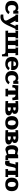

<svg xmlns="http://www.w3.org/2000/svg" viewBox="4094 -4746 892 9120"><g transform="rotate(90 4540.0 -186.0)"><path d="M629.9 -611.8V-370.1H491.2Q482.4 -431.2 449.7 -460.7Q417 -490.2 350.1 -490.2Q287.1 -490.2 253.7 -441.4Q220.2 -392.6 220.2 -299.8Q220.2 -207 261 -158.4Q301.8 -109.9 379.9 -109.9Q480.5 -109.9 547.9 -203.1L651.9 -142.1Q603.5 -73.2 529.3 -31.7Q455.1 9.8 359.9 9.8Q193.8 9.8 106.9 -69.3Q20 -148.4 20 -299.8Q20 -451.2 104.7 -530.5Q189.5 -609.9 350.1 -609.9Q439.5 -609.9 501 -557.1Q501 -581.1 502 -594.2L502.9 -609.9Z M1407.7 -601.1 1409.7 -476.1Q1373 -479 1372.6 -479Q1359.9 -479 1353.8 -472.9Q1347.7 -466.8 1337.9 -446.8L1221.7 -190.9Q1199.7 -143.1 1181.6 -105.7Q1163.6 -68.4 1142.3 -29.1Q1121.1 10.3 1101.8 39.8Q1082.5 69.3 1059.8 98.6Q1037.1 127.9 1014.4 148.7Q991.7 169.4 965.1 187.5Q938.5 205.6 909.9 216.8Q881.3 228 848.6 234.1Q815.9 240.2 779.8 240.2Q752.9 240.2 717.8 234.6Q682.6 229 668.5 222.2L671.9 103H731.4Q835 103 895.8 73Q956.5 43 956.5 -17.1Q956.5 -55.7 928.7 -106.9L743.7 -438Q730 -461.9 723.1 -469Q716.3 -476.1 704.6 -476.1Q697.8 -476.1 685.3 -474.4Q672.9 -472.7 669.4 -472.2L671.9 -601.1L846.7 -598.1L1021.5 -601.1L1023.4 -472.2L999.5 -475.1Q975.1 -479 957.5 -479L1098.6 -212.9L1219.7 -478Q1197.3 -478 1181.6 -476.1L1157.7 -474.1L1159.7 -601.1L1267.6 -598.1Z M2019.5 -2 1439.5 1 1437.5 -129.9 1461.4 -126Q1492.7 -120.1 1539.6 -120.1V-480Q1492.7 -480 1461.4 -474.1L1437.5 -470.2L1439.5 -601.1L1659.7 -598.1L1799.3 -601.1L1801.3 -474.1L1777.3 -477.1Q1751.5 -480 1739.3 -480V-120.1Q1747.6 -120.1 1782.2 -119.1Q1816.9 -118.2 1830.6 -118.2L1919.4 -120.1V-480Q1903.8 -480 1881.3 -477.1L1857.4 -474.1L1859.4 -601.1L2019.5 -598.1L2179.2 -601.1L2181.6 -474.1L2157.2 -477.1Q2139.2 -480 2119.6 -480V-120.1Q2127.4 -120.1 2162.1 -119.1Q2196.8 -118.2 2210.4 -118.2Q2224.1 -118.2 2257.8 -119.1Q2291.5 -120.1 2299.3 -120.1V-480Q2280.8 -480 2261.2 -477.1L2237.3 -474.1L2239.3 -601.1L2379.4 -598.1L2599.6 -601.1L2601.6 -470.2L2577.6 -474.1Q2546.4 -480 2499.5 -480V-120.1Q2606 -120.1 2637.2 -126L2661.6 -129.9Q2661.1 -107.9 2660.6 -64.5Q2660.2 -21 2659.7 1L2656.2 165L2563.5 168.9Q2559.6 127.4 2553.7 100.3Q2547.9 73.2 2539.3 53.5Q2530.8 33.7 2516.6 22.9Q2502.4 12.2 2484.6 6.8Q2466.8 1.5 2439.5 0Z M3013.2 -609.9Q3100.1 -609.9 3166.7 -580.1Q3233.4 -550.3 3271.7 -490.5Q3310.1 -430.7 3310.1 -348.1Q3310.1 -310.1 3302.2 -270L2884.3 -279.8Q2888.7 -197.3 2929.2 -153.6Q2969.7 -109.9 3043 -109.9Q3143.6 -109.9 3210.9 -203.1L3314.9 -142.1Q3266.6 -73.2 3192.4 -31.7Q3118.2 9.8 3022.9 9.8Q2856.9 9.8 2770 -69.3Q2683.1 -148.4 2683.1 -299.8Q2683.1 -451.2 2767.8 -530.5Q2852.5 -609.9 3013.2 -609.9ZM3013.2 -500Q2965.8 -500 2934.6 -468.8Q2903.3 -437.5 2891.1 -379.9H3117.2Q3118.2 -387.7 3118.2 -401.9Q3118.2 -432.6 3109.9 -452.9Q3101.6 -473.1 3085.9 -482.9Q3070.3 -492.7 3053.5 -496.3Q3036.6 -500 3013.2 -500Z M3962.9 -611.8V-370.1H3824.2Q3815.4 -431.2 3782.7 -460.7Q3750 -490.2 3683.1 -490.2Q3620.1 -490.2 3586.7 -441.4Q3553.2 -392.6 3553.2 -299.8Q3553.2 -207 3594 -158.4Q3634.8 -109.9 3712.9 -109.9Q3813.5 -109.9 3880.9 -203.1L3984.9 -142.1Q3936.5 -73.2 3862.3 -31.7Q3788.1 9.8 3692.9 9.8Q3526.9 9.8 3439.9 -69.3Q3353 -148.4 3353 -299.8Q3353 -451.2 3437.7 -530.5Q3522.5 -609.9 3683.1 -609.9Q3772.5 -609.9 3834 -557.1Q3834 -581.1 3835 -594.2L3835.9 -609.9Z M4717.8 -609.9 4742.7 -334 4622.6 -323.2Q4618.7 -369.6 4606.9 -401.1Q4595.2 -432.6 4575.7 -449.5Q4556.2 -466.3 4532.7 -473.1Q4509.3 -480 4476.6 -480V-120.1Q4504.4 -120.1 4535.6 -126L4559.6 -129.9L4554.7 1L4376.5 -2L4198.7 1L4193.8 -129.9L4217.8 -126Q4249 -120.1 4276.9 -120.1V-480Q4244.1 -480 4220.7 -473.1Q4197.3 -466.3 4177.7 -449.5Q4158.2 -432.6 4146.5 -401.1Q4134.8 -369.6 4130.9 -323.2L4010.7 -334L4035.6 -609.9Q4235.8 -600.1 4315.9 -600.1H4437.5Q4473.1 -600.1 4543.2 -602.5Q4613.3 -605 4665.5 -607.4Z M5105.5 -368.2Q5166.5 -368.2 5198.5 -383.5Q5230.5 -398.9 5230.5 -428.2Q5230.5 -460.4 5197.5 -473.6Q5164.6 -486.8 5095.2 -486.8L5080.1 -485.8V-369.1ZM5120.1 -252 5080.1 -251V-113.8L5120.1 -112.8Q5188.5 -112.8 5224.4 -129.2Q5260.3 -145.5 5260.3 -176.8Q5260.3 -209.5 5223.1 -230.7Q5186 -252 5120.1 -252ZM4780.3 -600.1 5140.1 -609.9Q5262.7 -609.9 5326.4 -566.2Q5390.1 -522.5 5390.1 -435.1Q5390.1 -356 5303.2 -316.9Q5376 -295.4 5418.2 -251.7Q5460.4 -208 5460.4 -154.8Q5460.4 -76.2 5393.3 -33.2Q5326.2 9.8 5200.2 9.8L4780.3 0L4778.3 -130.9L4804.2 -125Q4840.3 -118.2 4880.4 -118.2V-481.9Q4840.3 -481.9 4804.2 -475.1L4778.3 -469.2Z M6053.2 -530.5Q6135.3 -451.2 6135.3 -299.8Q6135.3 -148.4 6053.2 -69.3Q5971.2 9.8 5814.9 9.8Q5658.7 9.8 5576.9 -69.3Q5495.1 -148.4 5495.1 -299.8Q5495.1 -451.2 5576.9 -530.5Q5658.7 -609.9 5814.9 -609.9Q5971.2 -609.9 6053.2 -530.5ZM5794.9 -490.2Q5746.1 -490.2 5720.7 -441.7Q5695.3 -393.1 5695.3 -299.8Q5695.3 -207 5731 -158.4Q5766.6 -109.9 5835 -109.9Q5883.8 -109.9 5909.4 -158.4Q5935.1 -207 5935.1 -299.8Q5935.1 -392.6 5899.2 -441.4Q5863.3 -490.2 5794.9 -490.2Z M6488.8 -368.2Q6549.8 -368.2 6581.8 -383.5Q6613.8 -398.9 6613.8 -428.2Q6613.8 -460.4 6580.8 -473.6Q6547.9 -486.8 6478.5 -486.8L6463.4 -485.8V-369.1ZM6503.4 -252 6463.4 -251V-113.8L6503.4 -112.8Q6571.8 -112.8 6607.7 -129.2Q6643.6 -145.5 6643.6 -176.8Q6643.6 -209.5 6606.4 -230.7Q6569.3 -252 6503.4 -252ZM6163.6 -600.1 6523.4 -609.9Q6646 -609.9 6709.7 -566.2Q6773.4 -522.5 6773.4 -435.1Q6773.4 -356 6686.5 -316.9Q6759.3 -295.4 6801.5 -251.7Q6843.8 -208 6843.8 -154.8Q6843.8 -76.2 6776.6 -33.2Q6709.5 9.8 6583.5 9.8L6163.6 0L6161.6 -130.9L6187.5 -125Q6223.6 -118.2 6263.7 -118.2V-481.9Q6223.6 -481.9 6187.5 -475.1L6161.6 -469.2Z M7498.5 -603V-120.1Q7518.1 -120.1 7554.2 -127L7580.6 -132.8L7578.6 2L7378.4 -1L7338.4 -69.8L7097.2 4.9Q6990.7 4.9 6934.6 -73.2Q6878.4 -151.4 6878.4 -299.8Q6878.4 -448.7 6934.3 -525.4Q6990.2 -602.1 7097.2 -602.1L7298.3 -560.1L7338.4 -600.1ZM7298.3 -449.2 7178.2 -469.2Q7125 -469.2 7099.1 -430.4Q7073.2 -391.6 7073.2 -299.8Q7073.2 -118.2 7178.2 -118.2L7298.3 -138.2Z M8388.2 -601.1 8390.1 -470.2 8366.2 -474.1Q8335 -480 8288.1 -480V-120.1Q8335 -120.1 8366.2 -126L8390.1 -129.9L8388.2 1L8168 -2L8008.3 1L8012.2 -126L8036.1 -123Q8057.1 -120.1 8088.4 -120.1V-480Q8086.9 -480 8047.9 -481Q8008.8 -481.9 7987.3 -481.9Q7965.3 -481.9 7948.2 -445.8Q7931.2 -409.7 7919.9 -353.5Q7908.7 -297.4 7899.2 -238.8Q7889.6 -180.2 7877.2 -125.7Q7864.7 -71.3 7851.1 -47.9Q7810.5 20 7717.3 20Q7667 20 7612.3 0L7615.2 -200.2Q7620.1 -198.7 7629.9 -195.1Q7639.6 -191.4 7645 -189.7Q7650.4 -188 7658 -186.5Q7665.5 -185.1 7671.4 -185.1Q7695.8 -185.1 7718.3 -209Q7733.9 -226.1 7745.4 -279.3Q7756.8 -332.5 7768.8 -392.6Q7780.8 -452.6 7796.4 -480Q7739.7 -480 7710 -474.1L7686 -470.2L7688 -601.1L8018.1 -598.1Z M8978 -530.5Q9060.1 -451.2 9060.1 -299.8Q9060.1 -148.4 8978 -69.3Q8896 9.8 8739.7 9.8Q8583.5 9.8 8501.7 -69.3Q8419.9 -148.4 8419.9 -299.8Q8419.9 -451.2 8501.7 -530.5Q8583.5 -609.9 8739.7 -609.9Q8896 -609.9 8978 -530.5ZM8719.7 -490.2Q8670.9 -490.2 8645.5 -441.7Q8620.1 -393.1 8620.1 -299.8Q8620.1 -207 8655.8 -158.4Q8691.4 -109.9 8759.8 -109.9Q8808.6 -109.9 8834.2 -158.4Q8859.9 -207 8859.9 -299.8Q8859.9 -392.6 8824 -441.4Q8788.1 -490.2 8719.7 -490.2Z"/></g></svg>

Font: Zantroke
Style: Regular
Weight: 500
Foundry: gluk
Version: Version 0.36